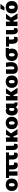

<svg xmlns="http://www.w3.org/2000/svg" viewBox="3893 -4703 822 8648"><g transform="rotate(-90 4304.0 -379.0)"><path d="M306 12Q256 12 206.5 -2.5Q157 -17 116.5 -48.5Q76 -80 51.5 -132.5Q27 -185 27 -260Q27 -335 51.5 -387.5Q76 -440 116.5 -471.5Q157 -503 206.5 -517.5Q256 -532 306 -532Q356 -532 405.5 -517.5Q455 -503 495.5 -471.5Q536 -440 560 -387.5Q584 -335 584 -260Q584 -185 560 -132.5Q536 -80 495.5 -48.5Q455 -17 405.5 -2.5Q356 12 306 12ZM306 -130Q323 -130 340 -139Q357 -148 368 -176Q379 -204 379 -260Q379 -316 368 -344Q357 -372 340 -381Q323 -390 306 -390Q289 -390 271.5 -381Q254 -372 243 -344Q232 -316 232 -260Q232 -204 243 -176Q254 -148 271.5 -139Q289 -130 306 -130Z M909 0H717V-382H611V-520H1313V-382H1187V-267Q1187 -234 1191 -208.5Q1195 -183 1210 -168.5Q1225 -154 1257 -154Q1280 -154 1313 -163L1298 -14Q1270 0 1239.5 6Q1209 12 1186 12Q1120 12 1077.5 -18.5Q1035 -49 1015 -103Q995 -157 995 -227V-382H909Z M1633 12Q1567 12 1525 -18.5Q1483 -49 1462.5 -103Q1442 -157 1442 -227V-382H1316V-520H1760V-382H1634V-267Q1634 -234 1638 -208.5Q1642 -183 1657 -168.5Q1672 -154 1704 -154Q1727 -154 1760 -163L1745 -14Q1717 0 1686.5 6Q1656 12 1633 12Z M2141 -14Q2113 0 2082.5 6Q2052 12 2029 12Q1971 12 1935.5 -18.5Q1900 -49 1884 -103Q1868 -157 1868 -227V-520H2060V-267Q2060 -241 2062 -214.5Q2064 -188 2074.5 -171Q2085 -154 2109 -154Q2120 -154 2133 -157Q2146 -160 2156 -163Z M2241 -520 2440 -524V-327L2474 -343L2558 -520H2793L2618 -297L2813 0H2566L2480 -192L2440 -173V0H2241Z M3089 12Q3039 12 2989.5 -2.5Q2940 -17 2899.5 -48.5Q2859 -80 2834.5 -132.5Q2810 -185 2810 -260Q2810 -335 2834.5 -387.5Q2859 -440 2899.5 -471.5Q2940 -503 2989.5 -517.5Q3039 -532 3089 -532Q3139 -532 3188.5 -517.5Q3238 -503 3278.5 -471.5Q3319 -440 3343 -387.5Q3367 -335 3367 -260Q3367 -185 3343 -132.5Q3319 -80 3278.5 -48.5Q3238 -17 3188.5 -2.5Q3139 12 3089 12ZM3089 -130Q3106 -130 3123 -139Q3140 -148 3151 -176Q3162 -204 3162 -260Q3162 -316 3151 -344Q3140 -372 3123 -381Q3106 -390 3089 -390Q3072 -390 3054.5 -381Q3037 -372 3026 -344Q3015 -316 3015 -260Q3015 -204 3026 -176Q3037 -148 3054.5 -139Q3072 -130 3089 -130Z M3640 12Q3576 12 3527.5 -22.5Q3479 -57 3452 -118Q3425 -179 3425 -257Q3425 -339 3452 -400.5Q3479 -462 3526.5 -497Q3574 -532 3637 -532Q3675 -532 3708.5 -518Q3742 -504 3761 -479H3763V-520L3962 -524V-199Q3962 -164 3972.5 -144.5Q3983 -125 4017 -126V0Q3990 3 3958 2.5Q3926 2 3896 -6Q3866 -14 3843 -34Q3820 -54 3810 -91H3808Q3771 -29 3729 -8.5Q3687 12 3640 12ZM3702 -142Q3729 -142 3746 -161Q3763 -180 3763 -202V-349Q3751 -366 3732.5 -373Q3714 -380 3702 -380Q3674 -380 3651 -350Q3628 -320 3628 -259Q3628 -195 3651 -168.5Q3674 -142 3702 -142Z M4102 -520 4301 -524V-327L4335 -343L4419 -520H4654L4479 -297L4674 0H4427L4341 -192L4301 -173V0H4102Z M4950 12Q4900 12 4850.5 -2.5Q4801 -17 4760.5 -48.5Q4720 -80 4695.5 -132.5Q4671 -185 4671 -260Q4671 -335 4695.5 -387.5Q4720 -440 4760.5 -471.5Q4801 -503 4850.5 -517.5Q4900 -532 4950 -532Q5000 -532 5049.5 -517.5Q5099 -503 5139.5 -471.5Q5180 -440 5204 -387.5Q5228 -335 5228 -260Q5228 -185 5204 -132.5Q5180 -80 5139.5 -48.5Q5099 -17 5049.5 -2.5Q5000 12 4950 12ZM4950 -130Q4967 -130 4984 -139Q5001 -148 5012 -176Q5023 -204 5023 -260Q5023 -316 5012 -344Q5001 -372 4984 -381Q4967 -390 4950 -390Q4933 -390 4915.5 -381Q4898 -372 4887 -344Q4876 -316 4876 -260Q4876 -204 4887 -176Q4898 -148 4915.5 -139Q4933 -130 4950 -130Z M5536 12Q5466 12 5422 -5.5Q5378 -23 5353.5 -51Q5329 -79 5318 -111Q5307 -143 5305 -172Q5303 -201 5303 -220V-520H5502V-220Q5502 -184 5515.5 -164Q5529 -144 5562 -144Q5603 -144 5621 -181.5Q5639 -219 5639 -280Q5639 -350 5632 -405Q5625 -460 5609 -520H5802Q5815 -466 5822 -410.5Q5829 -355 5829 -290Q5829 -145 5753 -66.5Q5677 12 5536 12Z M6161 12Q6111 12 6061.5 -2.5Q6012 -17 5971.5 -48.5Q5931 -80 5906.5 -132.5Q5882 -185 5882 -260Q5882 -335 5906.5 -387.5Q5931 -440 5971.5 -471.5Q6012 -503 6061.5 -517.5Q6111 -532 6161 -532H6162H6469V-390H6408Q6422 -364 6430.5 -331.5Q6439 -299 6439 -260Q6439 -185 6415 -132.5Q6391 -80 6350.5 -48.5Q6310 -17 6260.5 -2.5Q6211 12 6161 12ZM6161 -130Q6178 -130 6195 -139Q6212 -148 6223 -176Q6234 -204 6234 -260Q6234 -316 6223 -344Q6212 -372 6195 -381Q6178 -390 6161 -390Q6144 -390 6126.5 -381Q6109 -372 6098 -344Q6087 -316 6087 -260Q6087 -204 6098 -176Q6109 -148 6126.5 -139Q6144 -130 6161 -130Z M6847 12Q6781 12 6739 -18.5Q6697 -49 6676.5 -103Q6656 -157 6656 -227V-382H6530V-520H6974V-382H6848V-267Q6848 -234 6852 -208.5Q6856 -183 6871 -168.5Q6886 -154 6918 -154Q6941 -154 6974 -163L6959 -14Q6931 0 6900.5 6Q6870 12 6847 12Z M7355 -14Q7327 0 7296.5 6Q7266 12 7243 12Q7185 12 7149.5 -18.5Q7114 -49 7098 -103Q7082 -157 7082 -227V-520H7274V-267Q7274 -241 7276 -214.5Q7278 -188 7288.5 -171Q7299 -154 7323 -154Q7334 -154 7347 -157Q7360 -160 7370 -163Z M7455 -520 7654 -524V-327L7688 -343L7772 -520H8007L7832 -297L8027 0H7780L7694 -192L7654 -173V0H7455Z M8303 12Q8253 12 8203.5 -2.5Q8154 -17 8113.5 -48.5Q8073 -80 8048.5 -132.5Q8024 -185 8024 -260Q8024 -335 8048.5 -387.5Q8073 -440 8113.5 -471.5Q8154 -503 8203.5 -517.5Q8253 -532 8303 -532Q8353 -532 8402.5 -517.5Q8452 -503 8492.5 -471.5Q8533 -440 8557 -387.5Q8581 -335 8581 -260Q8581 -185 8557 -132.5Q8533 -80 8492.5 -48.5Q8452 -17 8402.5 -2.5Q8353 12 8303 12ZM8303 -130Q8320 -130 8337 -139Q8354 -148 8365 -176Q8376 -204 8376 -260Q8376 -316 8365 -344Q8354 -372 8337 -381Q8320 -390 8303 -390Q8286 -390 8268.5 -381Q8251 -372 8240 -344Q8229 -316 8229 -260Q8229 -204 8240 -176Q8251 -148 8268.5 -139Q8286 -130 8303 -130ZM8153 -590 8233 -770H8453L8313 -590Z"/></g></svg>

Font: Murecho Black
Style: Regular
Weight: 900
Designer: Neil Summerour
Foundry: Positype
Version: Version 1.010; ttfautohint (v1.8.3)